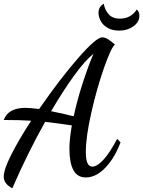

<svg xmlns="http://www.w3.org/2000/svg" viewBox="-20 -922 767 1029"><path d="M0 25Q0 -13 40 -92.5Q80 -172 147 -275Q87 -279 0 -279Q24 -344 116 -344Q136 -344 190 -338Q302 -500 399 -611Q496 -722 528 -722Q554 -722 596 -683Q576 -668 537.5 -558.5Q499 -449 469.5 -318.5Q440 -188 440 -108Q440 -68 448.5 -48.5Q457 -29 475 -29Q500 -29 534 -65.5Q568 -102 608 -178L626 -159Q594 -74 544 -22.5Q494 29 440 29Q394 29 373 -11Q352 -51 352 -126Q352 -175 365 -250Q314 -258 222 -269Q129 -104 46 87Q0 63 0 25ZM481 -634Q437 -599 378 -518Q319 -437 254 -326L329 -310Q359 -302 375 -299Q393 -383 422 -473Q451 -563 481 -634ZM508 -853Q508 -886 536 -902Q542 -868 563 -845Q584 -822 622 -822Q681 -822 713 -871Q727 -860 727 -838Q727 -804 695 -781Q663 -758 620 -758Q581 -758 556 -773Q531 -788 519.5 -810Q508 -832 508 -853Z"/></svg>

Font: Dancing Script
Style: Bold
Weight: 700
Designer: Pablo Impallari
Foundry: Pablo Impallari
Version: Version 2.000